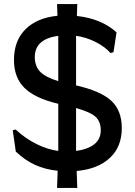

<svg xmlns="http://www.w3.org/2000/svg" viewBox="-20 -836 665 949"><path d="M359 9 362 93H262L265 8Q204 2 153.5 -21Q103 -44 58 -87L43 -192L57 -196Q106 -151 160.5 -124Q215 -97 268 -90V-323Q153 -350 101 -401.5Q49 -453 49 -539Q49 -635 106 -691.5Q163 -748 264 -758L262 -816H362L360 -757Q419 -751 469 -730.5Q519 -710 556 -676L541 -578L526 -574Q499 -605 452.5 -628.5Q406 -652 356 -659V-414Q478 -386 530 -338Q582 -290 582 -203Q582 -110 522.5 -55Q463 0 359 9ZM268 -435V-659Q152 -643 152 -554Q152 -509 178.5 -481.5Q205 -454 268 -435ZM478 -192Q478 -235 452.5 -258.5Q427 -282 356 -302V-90Q415 -98 446.5 -123.5Q478 -149 478 -192Z"/></svg>

Font: Farro
Style: Regular
Weight: 400
Designer: Aceler Chua
Foundry: Grayscale Limited
Version: Version 1.101